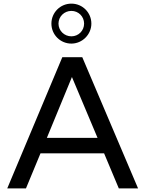

<svg xmlns="http://www.w3.org/2000/svg" viewBox="-20 -1037 800 1057"><path d="M376 -613 517 -278H238ZM373 -837C334 -837 302 -868 302 -907C302 -946 334 -977 373 -977C412 -977 443 -946 443 -907C443 -868 412 -837 373 -837ZM634 0H740L433 -722H323L20 0H123L203 -193H553ZM373 -1017C312 -1017 263 -968 263 -907C263 -846 312 -797 373 -797C433 -797 483 -847 483 -907C483 -968 434 -1017 373 -1017Z"/></svg>

Font: Perun
Style: Regular
Weight: 400
Foundry: Copyright (c) Stefan Peev, Context Ltd, 2016
Version: Version 1.089